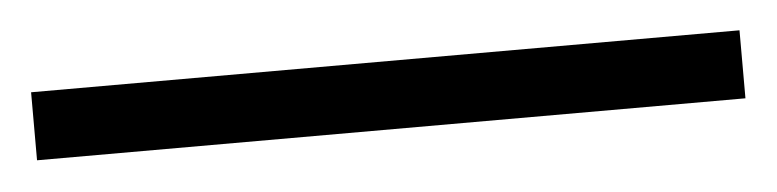

<svg xmlns="http://www.w3.org/2000/svg" viewBox="-23 -43 546 135"><g transform="rotate(-5 250.0 24.0)"><path d="M0 48V0H500V48Z"/></g></svg>

Font: Montserrat Alternates
Style: Regular
Weight: 400
Designer: Julieta Ulanovsky
Foundry: Julieta Ulanovsky
Version: Version 7.200;PS 007.200;hotconv 1.0.88;makeotf.lib2.5.64775